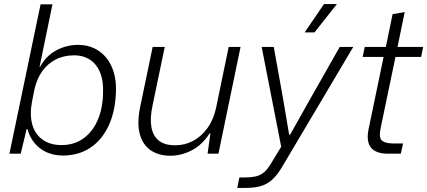

<svg xmlns="http://www.w3.org/2000/svg" viewBox="-20 -750 2085 937"><path d="M287 9Q243 9 207.5 -7Q172 -23 148 -52.5Q124 -82 114 -120H110L81 0H26L178 -729H236L173 -423H175Q205 -478 255 -504.5Q305 -531 361 -531Q404 -531 438.5 -515Q473 -499 497.5 -469.5Q522 -440 534.5 -399.5Q547 -359 546 -309Q544 -211 511.5 -139.5Q479 -68 421.5 -29.5Q364 9 287 9ZM280 -42Q343 -42 388.5 -75.5Q434 -109 458.5 -168Q483 -227 483 -305Q484 -345 475 -377Q466 -409 448 -432Q430 -455 403 -467.5Q376 -480 342 -480Q291 -480 251.5 -459.5Q212 -439 185.5 -401.5Q159 -364 148 -313L137 -258Q124 -193 137 -144.5Q150 -96 187 -69Q224 -42 280 -42Z M812 10Q754 10 715 -17Q676 -44 662 -96.5Q648 -149 664 -228L725 -521H784L724 -233Q711 -172 719 -129Q727 -86 755.5 -63.5Q784 -41 835 -41Q883 -41 923.5 -63Q964 -85 993.5 -126.5Q1023 -168 1035 -226L1096 -521H1154L1046 0H993L1007 -99H1003Q967 -43 916 -16.5Q865 10 812 10Z M1138 167 1148 116H1175Q1204 116 1225.5 111.5Q1247 107 1265 93.5Q1283 80 1300 52L1359 -45L1356 -15L1257 -521H1316L1361 -271L1391 -93H1396L1496 -271L1638 -521H1704L1354 69Q1331 107 1306.5 128.5Q1282 150 1251.5 158.5Q1221 167 1181 167ZM1467 -592 1561 -730H1624L1515 -592Z M1873 0Q1815 0 1791 -29Q1767 -58 1778 -116L1852 -472H1750L1760 -521H1863L1896 -681L1955 -691L1920 -521H2045L2035 -472H1910L1837 -122Q1828 -77 1844.5 -63.5Q1861 -50 1899 -50H1947L1936 0Z"/></svg>

Font: Mona Sans ExtraLight Light
Style: Italic
Weight: 300
Italic angle: -11.6951°
Version: Version 2.000